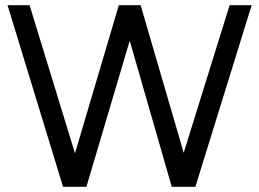

<svg xmlns="http://www.w3.org/2000/svg" viewBox="-20 -720 1000 740"><path d="M223 0 9 -700H94L269 -129L438 -700H522L688 -131L865 -700H950L733 0H642L480 -563L313 0Z"/></svg>

Font: Figtree Light
Style: Regular
Weight: 400
Version: Version 2.002